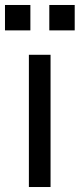

<svg xmlns="http://www.w3.org/2000/svg" viewBox="-31 -730 320 771"><path d="M167 -710H269V-608H167ZM-11 -710H91V-608H-11ZM85 -510H172V21H85Z"/></svg>

Font: Stick
Style: Regular
Weight: 400
Designer: Fontworks Inc.
Foundry: Fontworks Inc.
Version: Version 1.100